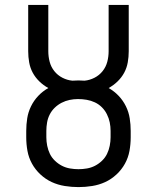

<svg xmlns="http://www.w3.org/2000/svg" viewBox="-20 -755 640 783"><path d="M300 8Q272 8 244 3.5Q216 -1 191 -12.5Q166 -24 145 -43.5Q124 -63 110.5 -87.5Q97 -112 92 -139.5Q87 -167 87 -195V-221Q87 -247 91 -272.5Q95 -298 106.5 -321.5Q118 -345 136 -364Q154 -383 177 -396Q157 -407 140.5 -423Q124 -439 113.5 -458.5Q103 -478 99 -500.5Q95 -523 95 -546V-735H177V-546Q177 -524 182.5 -503Q188 -482 201.5 -465Q215 -448 234.5 -438Q254 -428 275 -426Q282 -426 288 -426.5Q294 -427 300 -427Q306 -427 312 -426.5Q318 -426 325 -426Q346 -428 365.5 -438Q385 -448 398.5 -465Q412 -482 417.5 -503Q423 -524 423 -546V-735H505V-546Q505 -523 501 -500.5Q497 -478 486.5 -458.5Q476 -439 459.5 -423Q443 -407 423 -396Q446 -383 464 -364Q482 -345 493.5 -321.5Q505 -298 509 -272.5Q513 -247 513 -221V-195Q513 -167 508 -139.5Q503 -112 489.5 -87.5Q476 -63 455 -43.5Q434 -24 409 -12.5Q384 -1 356 3.5Q328 8 300 8ZM300 -65Q317 -65 334.5 -68Q352 -71 367.5 -79Q383 -87 396 -99.5Q409 -112 416.5 -127.5Q424 -143 427.5 -160.5Q431 -178 431 -195V-221Q431 -239 427.5 -256Q424 -273 416 -289Q408 -305 395.5 -317.5Q383 -330 367 -337.5Q351 -345 333.5 -348Q316 -351 298 -351Q281 -351 264 -347.5Q247 -344 231.5 -336Q216 -328 203.5 -316Q191 -304 183 -288.5Q175 -273 172 -255.5Q169 -238 169 -221V-195Q169 -178 172.5 -160.5Q176 -143 183.5 -127.5Q191 -112 204 -99.5Q217 -87 232.5 -79Q248 -71 265.5 -68Q283 -65 300 -65Z"/></svg>

Font: Iosevka Curly Slab Extended
Style: Regular
Weight: 400
Width: 7
Monospace: yes
Designer: Belleve Invis
Foundry: Belleve Invis
Version: Version 11.1.0; ttfautohint (v1.8.3)